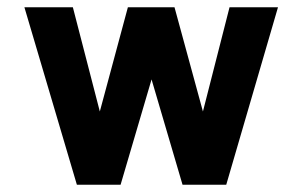

<svg xmlns="http://www.w3.org/2000/svg" viewBox="-20 -493 827 527"><path d="M601 14H481L396 -275L311 14H191L47 -473H180L254 -187L331 -473H459L537 -187L610 -473H743Z"/></svg>

Font: SUITE ExtraBold
Style: Regular
Weight: 800
Designer: Sun
Foundry: Sun
Version: Version 2.040